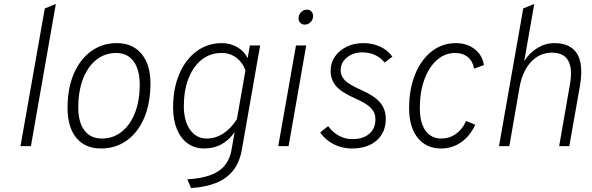

<svg xmlns="http://www.w3.org/2000/svg" viewBox="-20 -742 3006 975"><path d="M84 0 207.5 -699 263.5 -722 137 0Z M492.5 12Q412 12 367.5 -42Q323 -96 323 -195.5Q323 -293 354.5 -366.8Q386 -440.5 442.5 -481.8Q499 -523 573.5 -523Q653.5 -523 698.8 -468.5Q744 -414 744 -318.5Q744 -219 712.8 -144.8Q681.5 -70.5 624.8 -29.2Q568 12 492.5 12ZM497.5 -38.5Q554.5 -38.5 598 -73Q641.5 -107.5 665.5 -169.2Q689.5 -231 689.5 -312.5Q689.5 -388.5 658.2 -430.8Q627 -473 570 -473Q512.5 -473 469 -438.2Q425.5 -403.5 401.5 -341.2Q377.5 -279 377.5 -196.5Q377.5 -121 408.8 -79.8Q440 -38.5 497.5 -38.5Z M950 213 931.5 168.5Q1004 164.5 1050.8 146.5Q1097.5 128.5 1123 96Q1148.5 63.5 1156 17L1171.5 -71.5Q1146 -33 1106.8 -10.5Q1067.5 12 1017.5 12Q968.5 12 933 -13.8Q897.5 -39.5 878.2 -86.2Q859 -133 859 -196Q859 -292.5 890.5 -366.2Q922 -440 978 -481.5Q1034 -523 1107 -523Q1149 -523 1184.5 -502.8Q1220 -482.5 1237.5 -446.5L1249 -511H1301L1208.5 16Q1197 83 1163.2 124.8Q1129.5 166.5 1075.8 187.5Q1022 208.5 950 213ZM1030 -38.5Q1075 -38.5 1114.5 -64.5Q1154 -90.5 1183 -137L1226.5 -384.5Q1212.5 -424.5 1180.5 -448.8Q1148.5 -473 1105.5 -473Q1046.5 -473 1003.5 -438.2Q960.5 -403.5 937 -342.8Q913.5 -282 913.5 -203.5Q913.5 -128 945.2 -83.2Q977 -38.5 1030 -38.5Z M1393 0 1483 -511H1535L1445.5 0ZM1527 -617Q1514 -617 1505 -626Q1496 -635 1496 -648.5Q1496 -667 1508.8 -680Q1521.5 -693 1539 -693Q1552.5 -693 1561.2 -684Q1570 -675 1570 -660.5Q1570 -643 1557.5 -630Q1545 -617 1527 -617Z M1766.5 12Q1733.5 12 1703.5 2.2Q1673.5 -7.5 1648.5 -25.8Q1623.5 -44 1606 -69.5L1646.5 -101.5Q1669 -70 1701 -52.8Q1733 -35.5 1769 -35.5Q1824 -35.5 1855.2 -62.5Q1886.5 -89.5 1886.5 -136.5Q1886.5 -169.5 1863.8 -193.5Q1841 -217.5 1782 -243Q1713 -273.5 1686 -305.5Q1659 -337.5 1659 -383Q1659 -423.5 1681 -455Q1703 -486.5 1740.5 -504.8Q1778 -523 1825 -523Q1872 -523 1910.8 -505Q1949.5 -487 1972.5 -454.5L1933.5 -424.5Q1890 -476 1820.5 -476Q1773.5 -476 1741.8 -450.2Q1710 -424.5 1710 -384.5Q1710 -356 1731.2 -334.2Q1752.5 -312.5 1809 -287.5Q1880.5 -256.5 1909.8 -222Q1939 -187.5 1939 -139Q1939 -69.5 1892.8 -28.8Q1846.5 12 1766.5 12Z M2219.5 12Q2144 12 2100.8 -42.5Q2057.5 -97 2057.5 -192.5Q2057.5 -289 2087.8 -363.8Q2118 -438.5 2171.8 -480.8Q2225.5 -523 2295 -523Q2351.5 -523 2390.5 -492.5Q2429.5 -462 2437.5 -411.5L2387.5 -393.5Q2381 -431.5 2355.5 -452.2Q2330 -473 2291.5 -473Q2239 -473 2198.5 -437Q2158 -401 2135 -338Q2112 -275 2112 -193.5Q2112 -119 2140.5 -78.8Q2169 -38.5 2221.5 -38.5Q2262 -38.5 2294.8 -61.5Q2327.5 -84.5 2347 -127.5L2393.5 -108.5Q2366 -50 2321 -19Q2276 12 2219.5 12Z M2514 0 2637 -699 2693 -722 2642 -431Q2668 -473.5 2708.8 -498.2Q2749.5 -523 2794.5 -523Q2850 -523 2883.5 -498.5Q2917 -474 2927.2 -425Q2937.5 -376 2924.5 -303L2871 0H2819.5L2874 -312.5Q2888.5 -393.5 2865.5 -434Q2842.5 -474.5 2783 -474.5Q2720.5 -474.5 2676.8 -427.8Q2633 -381 2618.5 -299.5L2566.5 0Z"/></svg>

Font: Overpass ExtraLight
Style: Italic
Weight: 250
Italic angle: -10°
Designer: Delve Withrington, Dave Bailey, Thomas Jockin
Foundry: Delve Fonts LLC
Version: Version 4.000